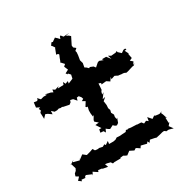

<svg xmlns="http://www.w3.org/2000/svg" viewBox="-141 -635 787 818"><g transform="rotate(-30 252.0 -225.5)"><path d="M449 62 463 61 484 67 470 48 481 35 477 36 476 9 481 15 474 -7 469 -18 471 -17 475 -22 464 -17H457L443 -19L439 -22L426 -13L410 -31L407 -13L398 -20L385 -14L377 -24L356 -25V-26H353L328 -27L314 -29L312 -27L304 -29L299 -22L281 -21L270 -20L254 -21L243 -14L249 -16L234 -13H212L214 -27L198 -16L194 -22L183 -16L165 -20L163 -18L143 -20L147 -19L140 -30L126 -25L108 -20H106L91 -32L71 -17L75 -25L69 -15L39 -23L47 -31L26 -17L29 -21L37 5L32 15L23 23L19 35L32 43L19 57L33 67L34 60L54 62L52 58L60 52L86 63L85 69L92 54L113 68L116 60L132 62L137 65L160 69L154 53L163 54L179 58L185 67L194 65H224V62L239 60L248 65L255 68L272 55L292 65L301 59L306 61L319 70L327 58L325 60L353 67L359 59L364 69L372 58L392 62L403 65L404 64L418 61L433 57L441 56C445 57 448 58 449 62ZM296 -437 285 -446 284 -456 302 -492 294 -499 283 -504 302 -508 273 -506 264 -517 260 -515 256 -504 239 -521 223 -510 224 -509 216 -511 207 -498 210 -497 219 -484 217 -481 207 -455C213 -455 218 -454 219 -449L213 -435L208 -421L205 -419L220 -402L211 -394L219 -375L202 -366L208 -358L210 -361L220 -350L216 -332L192 -322L194 -333L180 -328L174 -340L170 -328L141 -327L149 -334L129 -328L119 -335L117 -322L107 -327L81 -333L88 -327H71L56 -323L44 -336C44 -330 42 -326 37 -325L23 -327L20 -303L36 -295L27 -292L32 -282L25 -274L26 -251V-244L40 -259L50 -255L67 -243L68 -259L80 -248H92L102 -251L110 -249L118 -250L121 -248L150 -242L159 -249L162 -258L175 -255L188 -240L192 -253L202 -254L210 -244L213 -235L203 -229L217 -221L204 -200L209 -196L213 -197L209 -180V-165L211 -149L217 -153L206 -134L205 -127L220 -114L202 -112L218 -88H207L204 -73L219 -72L225 -62L232 -77L241 -70L248 -66L266 -75C269 -70 274 -66 281 -65L288 -70L290 -71L298 -93L293 -89L291 -101L293 -111L286 -124L289 -136L285 -147L286 -162L284 -177L283 -182L298 -195L284 -192L302 -216L292 -210L295 -222L300 -229L302 -259L313 -255L311 -249H314L335 -251L350 -241L361 -257L359 -247L377 -253L394 -245L386 -247L407 -244H410C418 -244 423 -242 428 -239L437 -241L463 -249L471 -250L478 -258L469 -252L478 -266L466 -276L479 -282L475 -303L477 -306L468 -324H477L475 -331L466 -330L453 -321L439 -334L438 -340L431 -336L408 -334L396 -341L402 -322L387 -341H366L371 -334L352 -341L344 -338L327 -323L320 -332L305 -338L295 -332H303L292 -343L284 -348L288 -370L287 -369L284 -381L283 -383L287 -407L288 -421L286 -428C289 -431 293 -434 296 -437Z"/></g></svg>

Font: Charger Distortion
Style: 1
Weight: 400
Designer: Jasper
Foundry: Cannot Into Space Fonts
Version: Version 0.98